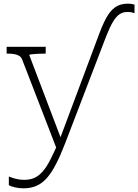

<svg xmlns="http://www.w3.org/2000/svg" viewBox="-20 -791 750 1042"><path d="M315 -29 309 -6 290 23 101 -466Q96 -480 85.5 -487Q75 -494 59.5 -497Q44 -500 23 -500H16V-537H228V-500H223Q203 -500 183.5 -499Q164 -498 151.5 -496.5Q139 -495 139 -492ZM522 -617Q545 -677 566.5 -710Q588 -743 613.5 -757Q639 -771 673 -771Q685 -771 694.5 -769.5Q704 -768 710 -766V-719Q702 -723 692 -724.5Q682 -726 670 -726Q647 -726 628.5 -713.5Q610 -701 593 -672.5Q576 -644 557 -596L335 -17Q309 51 284.5 98.5Q260 146 234.5 175Q209 204 178 217.5Q147 231 108 231Q82 231 59.5 225.5Q37 220 28 214V167Q31 168 43 172.5Q55 177 73 181Q91 185 111 185Q143 185 166.5 174.5Q190 164 211 140.5Q232 117 252.5 77Q273 37 298 -20L305 -37Z"/></svg>

Font: Roboto Serif 20pt Thin
Style: Regular
Weight: 250
Version: Version 1.008